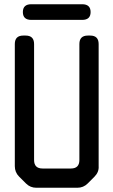

<svg xmlns="http://www.w3.org/2000/svg" viewBox="-20 -879 536 907"><path d="M103 -12Q123 8 152 8H345Q374 8 394 -12L426 -44Q448 -66 446 -94V-671Q446 -711 406 -711H395Q355 -711 355 -671V-123Q355 -83 315 -83H181Q141 -83 141 -123V-671Q141 -711 101 -711H90Q50 -711 50 -671V-94Q50 -65 70 -45ZM88 -822Q88 -785 128 -785H368Q408 -785 408 -822Q408 -859 368 -859H128Q88 -859 88 -822Z"/></svg>

Font: WDXL Lubrifont SC
Style: Regular
Weight: 400
Designer: [WDXL Lubrifont] Copyright 2020-2022 (c) NightFurySL2001, Skr-ZERO; [ZCOOL QingKe HuangYou] Copyright 2018-2022 (c) The 
Version: Version 2.001;hotconv 1.1.1;makeotfexe 2.6.0